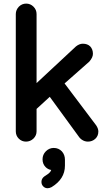

<svg xmlns="http://www.w3.org/2000/svg" viewBox="-20 -749 572 1038"><path d="M65.4 -39.1V-672.9Q65.4 -695.3 82 -712.9Q98.6 -729.5 121.6 -729.5Q144.5 -729.5 161.1 -712.9Q177.7 -696.3 177.7 -672.9V-299.8L390.6 -498Q409.2 -512.7 427.7 -512.7Q453.1 -512.7 467.8 -498Q482.4 -482.4 482.4 -458Q482.4 -438.5 462.9 -416L329.1 -297.9L500 -71.3Q511.7 -53.7 511.7 -38.1Q511.7 -13.7 495.1 1.5Q478.5 16.6 455.1 16.6Q437.5 16.6 421.9 5.9Q415 1 409.2 -5.9L249 -225.6L177.7 -160.2V-39.1Q177.7 -16.6 161.1 0Q143.6 16.6 120.6 16.6Q97.7 16.6 81.5 0.5Q65.4 -15.6 65.4 -39.1ZM237.3 268.6Q223.6 268.6 213.9 258.8Q204.1 249 204.1 234.4Q204.1 219.7 214.8 209L220.7 204.1Q242.2 191.4 251 180.7Q254.9 175.8 256.8 169.9Q239.3 167 226.6 154.3Q210 137.7 210 112.3Q210 86.9 228 68.8Q246.1 50.8 270.5 50.8Q296.9 50.8 314.5 69.3Q331.1 87.9 331.1 114.3V146.5Q331.1 218.8 258.8 262.7Q247.1 268.6 237.3 268.6Z"/></svg>

Font: FakePearl
Style: SemiBold
Weight: 400
Version: Version 1.2